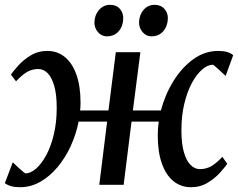

<svg xmlns="http://www.w3.org/2000/svg" viewBox="-30 -773 995 803"><path d="M642.9 -310.9Q660.3 -377.3 695.4 -434Q730.6 -490.8 778.5 -525.4Q826.5 -560 882.3 -560Q904.8 -560 920 -555.5Q935.2 -551 945.3 -542L913.7 -455.7Q910.4 -458.3 903.4 -464.9Q896.4 -471.6 887.8 -479.5Q879.2 -487.4 871.9 -493.7Q864.6 -500.1 860.7 -502.3Q838.9 -502.3 815.8 -482.6Q792.8 -462.9 772.9 -426.5Q753 -390.1 740.9 -339.5Q728.7 -289 728.7 -227.7Q728.7 -172.4 739.1 -136.5Q749.4 -100.5 767 -83.1Q784.6 -65.7 806 -65.7Q833.1 -65.7 854.9 -78.7Q876.6 -91.8 899.9 -117.1L920.5 -88Q911.4 -74.5 890.3 -51Q869.3 -27.5 838.6 -8.8Q807.8 10 768.7 10Q726.6 10 695.4 -15.4Q664.1 -40.8 647 -89.2Q629.8 -137.5 629.8 -206.2Q629.8 -220.5 630.8 -235.1Q631.8 -249.8 633.8 -264.3H520.1L487.1 0H385.2L418 -264.3H298.7Q288.1 -210.5 265.3 -161.1Q242.4 -111.7 210 -73.3Q177.6 -34.8 138 -12.4Q98.4 10 54.3 10Q31.3 10 16 5.5Q0.8 1 -9.7 -7L23.4 -94.3Q26.2 -91.7 33.1 -85.1Q40.1 -78.4 48.7 -70.5Q57.2 -62.6 64.7 -56.3Q72.1 -49.9 75.9 -47.7Q97.5 -47.7 120.4 -67.4Q143.3 -87.1 163.1 -123.5Q182.9 -159.9 195.1 -210.5Q207.2 -261 207.2 -322.3Q207.2 -377.7 196.9 -413.6Q186.5 -449.5 169.3 -466.9Q152 -484.3 130.4 -484.3Q103.3 -484.3 81.9 -471.3Q60.6 -458.2 37 -432.9L15.7 -461Q25.1 -475 46.1 -498.5Q67.1 -522 98 -541Q128.8 -560 168.1 -560Q210 -560 241.2 -534.6Q272.3 -509.2 289.6 -460.8Q306.8 -412.5 306.8 -343.8Q306.8 -335.4 306.4 -327Q306.1 -318.6 305.1 -310.9H423.6L454.4 -554.7H557.1L525.7 -310.9ZM416.5 -621Q395 -621 379.7 -638.7Q364.4 -656.4 364.9 -680.1Q365.9 -710.7 384.4 -731.8Q402.9 -752.8 430.7 -752.8Q456.8 -752.8 471.3 -735.9Q485.8 -718.9 485.4 -696.1Q485.1 -664.6 466.7 -642.8Q448.4 -621 416.5 -621ZM603.1 -621Q581.6 -621 566.3 -638.7Q551 -656.4 551.5 -680.1Q552.5 -710.7 570.5 -731.8Q588.5 -752.8 617 -752.8Q642.8 -752.8 657.7 -735.9Q672.5 -718.9 672 -696.1Q671.5 -664.6 653.1 -642.8Q634.7 -621 603.1 -621Z"/></svg>

Font: Merriweather 7pt Light
Style: Italic
Weight: 300
Italic angle: -7.8°
Designer: Eben Sorkin
Foundry: Eben Sorkin
Version: Version 2.200;gftools[0.9.31]